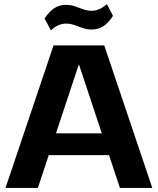

<svg xmlns="http://www.w3.org/2000/svg" viewBox="-20 -923 775 943"><path d="M243 -700H492L728 0H569L369 -603H366L166 0H7ZM190 -268H545V-161H190ZM199 -832Q221 -866 246 -882.5Q271 -899 303 -899Q327 -899 348 -892Q369 -885 388.5 -877.5Q408 -870 429 -870Q449 -870 467.5 -878Q486 -886 505 -903L535 -845Q514 -812 488.5 -795Q463 -778 430 -778Q406 -778 385.5 -785.5Q365 -793 345.5 -800Q326 -807 304 -807Q285 -807 266.5 -799Q248 -791 230 -774Z"/></svg>

Font: Pathway Extreme 72pt
Style: Bold
Weight: 700
Designer: Eduardo Rodriguez Tunni
Foundry: Eduardo Rodriguez Tunni
Version: Version 1.001;gftools[0.9.26]